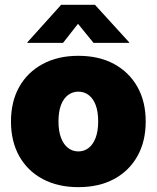

<svg xmlns="http://www.w3.org/2000/svg" viewBox="-20 -772 655 803"><path d="M307.6 10.7Q222.2 10.7 158.7 -23.2Q95.2 -57.1 60.5 -118.9Q25.9 -180.7 25.9 -263.7Q25.9 -347.2 60.5 -408.7Q95.2 -470.2 158.7 -504.4Q222.2 -538.6 307.6 -538.6Q394 -538.6 457 -504.4Q520 -470.2 554.7 -408.7Q589.4 -347.2 589.4 -263.7Q589.4 -180.7 554.7 -118.9Q520 -57.1 457 -23.2Q394 10.7 307.6 10.7ZM307.6 -138.7Q332 -138.7 350.8 -153.3Q369.6 -168 380.1 -196Q390.6 -224.1 390.6 -264.2Q390.6 -305.2 380.1 -332.8Q369.6 -360.4 350.8 -374.5Q332 -388.7 307.6 -388.7Q283.7 -388.7 264.6 -374.5Q245.6 -360.4 235.1 -332.8Q224.6 -305.2 224.6 -264.2Q224.6 -224.1 235.1 -196Q245.6 -168 264.6 -153.3Q283.7 -138.7 307.6 -138.7ZM243.7 -592.8H94.2V-594.7L235.8 -752H377L520.5 -594.7V-592.8H371.1L306.2 -672.4Z"/></svg>

Font: Inter 24pt Black
Style: Regular
Weight: 900
Designer: Rasmus Andersson
Foundry: rsms
Version: Version 4.001;git-66647c0bb